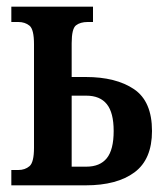

<svg xmlns="http://www.w3.org/2000/svg" viewBox="-20 -556 486 576"><path d="M14 0V-46H35Q55 -46 68.5 -57.5Q82 -69 82 -113V-423Q82 -468 68.5 -479Q55 -490 35 -490H14V-536H259V-490H243Q221 -490 208 -480Q195 -470 195 -426V-325H237Q328 -325 382 -288.5Q436 -252 436 -163Q436 -78 383.5 -39Q331 0 237 0ZM195 -56H239Q280 -56 300.5 -81.5Q321 -107 321 -163Q321 -218 300.5 -243.5Q280 -269 239 -269H195Z"/></svg>

Font: Noto Serif ExtraCondensed SemiBold
Style: Regular
Weight: 600
Width: 2
Designer: Monotype Design Team
Foundry: Monotype Imaging Inc.
Version: Version 2.015; ttfautohint (v1.8.4.7-5d5b)